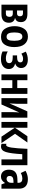

<svg xmlns="http://www.w3.org/2000/svg" viewBox="1696 -2294 607 4040"><g transform="rotate(90 2000.0 -273.5)"><path d="M275 0Q458 0 458 -158Q458 -210 431.5 -243.5Q405 -277 359 -284V-288Q445 -308 445 -408Q445 -546 273 -546H78V0ZM200 -453H259Q322 -453 322 -391Q322 -328 263 -328H200ZM200 -239H266Q334 -239 334 -171Q334 -93 265 -93H200Z M970 -268Q970 -410 910.5 -483.5Q851 -557 750 -557Q636 -557 583 -474.5Q530 -392 530 -277Q530 -159 584 -75Q638 9 756 9Q870 9 920 -70.5Q970 -150 970 -268ZM662 -272Q662 -352 682 -396Q702 -440 752 -440Q838 -440 838 -271Q838 -185 819 -146.5Q800 -108 753 -108Q703 -108 682.5 -149.5Q662 -191 662 -272Z M1432 -154Q1432 -206 1401.5 -241Q1371 -276 1319 -286V-291Q1360 -303 1385.5 -337Q1411 -371 1411 -414Q1411 -480 1363.5 -517.5Q1316 -555 1236 -555Q1187 -555 1144.5 -543.5Q1102 -532 1066 -512L1108 -420Q1132 -435 1159.5 -445Q1187 -455 1217 -455Q1292 -455 1292 -399Q1292 -329 1184 -329H1145V-237H1191Q1308 -237 1308 -164Q1308 -93 1206 -93Q1166 -93 1128.5 -104.5Q1091 -116 1063 -132V-23Q1129 10 1222 10Q1323 10 1377.5 -36Q1432 -82 1432 -154Z M1667 0V-229H1833V0H1955V-546H1833V-333H1667V-546H1545V0Z M2178 0 2346 -376Q2343 -339 2341 -303Q2339 -267 2339 -232V0H2455V-545H2323L2156 -169Q2163 -252 2163 -315V-545H2045V0Z M2667 0V-280L2855 0H2990L2795 -286L2978 -546H2846L2667 -284V-546H2545V0Z M3224 -438H3333V0H3455V-546H3111Q3102 -316 3084.5 -207.5Q3067 -99 3032 -99Q3015 -99 3005 -106V-3Q3034 9 3063 9Q3147 9 3178.5 -94Q3210 -197 3224 -438Z M3682 -169Q3682 -249 3776 -252L3826 -254V-209Q3826 -160 3801 -134Q3776 -108 3742 -108Q3717 -108 3699.5 -123Q3682 -138 3682 -169ZM3829 -73H3832L3860 0H3950V-365Q3950 -556 3749 -556Q3660 -556 3573 -507L3620 -407Q3658 -427 3686 -433.5Q3714 -440 3736 -440Q3826 -440 3826 -358V-338L3738 -335Q3550 -329 3550 -158Q3550 -80 3589 -35Q3628 10 3695 10Q3735 10 3766.5 -8.5Q3798 -27 3829 -73Z"/></g></svg>

Font: Noto Sans Mono UI Condensed
Style: Bold
Weight: 700
Width: 3
Designer: Monotype Design team
Foundry: Monotype Imaging Inc.
Version: 1.000